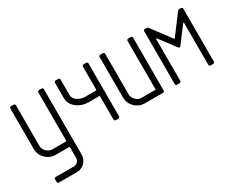

<svg xmlns="http://www.w3.org/2000/svg" viewBox="-86 -815 1670 1354"><g transform="rotate(-30 749.5 -137.5)"><path d="M159.7 0Q112.3 0 78.9 -33.4Q45.4 -66.9 45.4 -114.3V-440.9Q45.4 -454.6 59.1 -454.6H77.1Q90.8 -454.6 90.8 -440.9V-114.3Q90.8 -85.9 111.1 -65.7Q131.3 -45.4 159.7 -45.4H268.6Q272.9 -45.4 272.9 -49.8V-440.9Q272.9 -454.6 287.6 -454.6H304.2Q318.4 -454.6 318.4 -440.9V89.8Q318.4 126 292 154.3Q263.7 180.7 227.1 180.7H82.5Q68.8 180.7 68.8 167V148.9Q68.8 135.3 82.5 135.3H227.1Q246.1 135.3 259.5 122.1Q272.9 108.9 272.9 89.8V2.9Q272.9 0 268.6 0Z M454.1 -318.4Q454.1 -288.1 481.4 -269.3Q508.8 -250.5 544.9 -250.5H631.8Q636.2 -250.5 636.2 -254.9V-440.9Q636.2 -454.6 649.9 -454.6H667.5Q681.6 -454.6 681.6 -440.9V-13.7Q681.6 0 667.5 0H649.9Q636.2 0 636.2 -13.7V-200.7Q636.2 -205.1 631.8 -205.1H544.9Q490.7 -205.1 449.7 -237.3Q408.7 -269.5 408.7 -318.4V-440.9Q408.7 -454.6 422.4 -454.6H440.4Q454.1 -454.6 454.1 -440.9Z M817.4 -114.3Q817.4 -85.9 837.6 -65.7Q857.9 -45.4 886.2 -45.4H995.1Q999.5 -45.4 999.5 -49.8V-440.9Q999.5 -454.6 1014.2 -454.6H1030.8Q1044.9 -454.6 1044.9 -440.9V-13.7Q1044.9 0 1030.8 0H886.2Q838.9 0 805.4 -33.7Q772 -67.4 772 -114.3V-440.9Q772 -454.6 785.6 -454.6H803.7Q817.4 -454.6 817.4 -440.9Z M1408.2 -13.7V-351.1Q1408.2 -355 1406.2 -356.2Q1404.3 -357.4 1400.4 -353L1305.7 -227.1Q1293.5 -210.4 1283.2 -227.1L1188 -353Q1185.1 -356.4 1183.6 -356.4Q1180.7 -356.4 1180.7 -351.1V-13.7Q1180.7 0 1167 0H1148.9Q1135.3 0 1135.3 -13.7V-440.9Q1135.3 -454.6 1148.9 -454.6H1161.6Q1168 -454.6 1173.3 -449.2L1290.5 -293Q1293.5 -286.1 1297.9 -293L1415.5 -449.2Q1420.9 -454.6 1427.2 -454.6H1439.9Q1453.6 -454.6 1453.6 -440.9V-13.7Q1453.6 0 1439.9 0H1421.9Q1408.2 0 1408.2 -13.7Z"/></g></svg>

Font: GOSTRUS
Style: type A
Weight: 200
Designer: Юрий и Татьяна Кривогуз
Version: Version 01.0